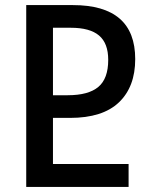

<svg xmlns="http://www.w3.org/2000/svg" viewBox="-20 -734 606 754"><path d="M83 0V-714H266Q511 -714 511 -502Q511 -393 447 -332Q383 -271 255 -271H188V-90H485V0ZM188 -360H246Q327 -360 366 -392.5Q405 -425 405 -499Q405 -564 369 -594.5Q333 -625 258 -625H188Z"/></svg>

Font: Noto Sans Georgian SemiCondensed Medium
Style: Regular
Weight: 500
Width: 4
Designer: Monotype Design Team, Akaki Razmadze
Foundry: Google LLC
Version: Version 2.005; ttfautohint (v1.8.4.7-5d5b)